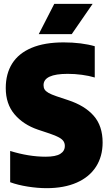

<svg xmlns="http://www.w3.org/2000/svg" viewBox="-20 -971 565 1001"><path d="M33 -21V-184Q130 -154 218 -154Q270.5 -154 294.2 -168.8Q318 -183.5 318 -210Q318 -224 311.2 -234.5Q304.5 -245 287.5 -254.5Q270.5 -264 238 -275L178 -295Q101.5 -321 55.8 -375Q10 -429 10 -512Q10 -586.5 43.5 -639.8Q77 -693 144.5 -721.5Q212 -750 312 -750Q358 -750 399.8 -744.8Q441.5 -739.5 474 -730V-567Q444 -576 407 -581Q370 -586 333 -586Q207 -586 207 -527Q207 -514 212.5 -504.8Q218 -495.5 232.5 -487Q247 -478.5 275 -469L335 -449Q422 -420.5 468.5 -367.5Q515 -314.5 515 -228Q515 -155.5 480.5 -101.8Q446 -48 380.2 -19Q314.5 10 223 10Q176.5 10 124.5 1.8Q72.5 -6.5 33 -21ZM182 -793 263 -951H463L354 -793Z"/></svg>

Font: Encode Sans Condensed Black
Style: Regular
Weight: 900
Width: 3
Designer: Multiple Designers
Foundry: Impallari Type
Version: Version 2.000